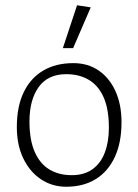

<svg xmlns="http://www.w3.org/2000/svg" viewBox="-20 -699 526 730"><path d="M232 11Q178 11 135.5 -17.5Q93 -46 68.5 -97Q44 -148 44 -216Q44 -294 70 -348Q96 -402 144 -430.5Q192 -459 259 -459Q314 -459 355 -431Q396 -403 419 -352.5Q442 -302 442 -234Q442 -157 416.5 -102Q391 -47 344 -18Q297 11 232 11ZM253 -33Q300 -33 331.5 -55.5Q363 -78 378.5 -119Q394 -160 394 -213Q394 -284 374 -329Q354 -374 317.5 -395.5Q281 -417 232 -417Q162 -417 127 -368Q92 -319 92 -237Q92 -167 112 -121.5Q132 -76 168 -54.5Q204 -33 253 -33ZM219 -516 273 -679 325 -671 258 -516Z"/></svg>

Font: Ancizar Sans Thin
Style: Regular
Weight: 100
Designer: Cesar Puertas, Viviana Monsalve, Julian Moncada, Julian Prieto, Jose Castro, Mariel Hernandez, Felipe Aragon, Sara Alarc
Version: Version 8.100